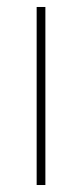

<svg xmlns="http://www.w3.org/2000/svg" viewBox="-20 -530 235 550"><path d="M85 0V-510H110V0Z"/></svg>

Font: MuseoModerno Thin Thin
Style: Regular
Weight: 250
Version: Version 1.003